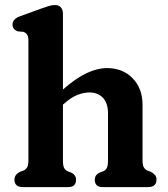

<svg xmlns="http://www.w3.org/2000/svg" viewBox="-20 -764 685 784"><path d="M237 -708.5V-398.5Q290 -445 334 -465.5Q378 -486 417 -486Q481 -486 521.5 -444.5Q562 -403 562 -336V-109.5Q562 -89.5 567.2 -80.8Q572.5 -72 582 -67.5L596 -62.5Q607 -56.5 613 -49.2Q619 -42 619 -30.5Q619 0 584 0H399Q367 0 367 -30.5Q367 -49 386 -59L401.5 -64.5Q411.5 -69 416.2 -78.2Q421 -87.5 421 -109.5V-301Q421 -343 400.2 -364.8Q379.5 -386.5 344.5 -386.5Q321.5 -386.5 295.2 -376Q269 -365.5 241 -340L237 -337V-109.5Q237 -87.5 241.8 -78.2Q246.5 -69 256.5 -64.5L271.5 -59Q290.5 -49 290.5 -30.5Q290.5 0 258.5 0H74Q39 0 39 -30.5Q39 -50.5 61.5 -62.5L76 -67.5Q85.5 -72 90.8 -80.8Q96 -89.5 96 -109.5V-598Q96 -616 90.5 -623.2Q85 -630.5 75.5 -634L52.5 -636Q31 -644.5 31 -664Q31 -686 61.5 -697.5L147 -728.5Q165.5 -735 178.8 -739.2Q192 -743.5 205 -743.5Q220 -743.5 228.5 -733.8Q237 -724 237 -708.5Z"/></svg>

Font: Fraunces 9pt SuperSoft SemiBold
Style: Regular
Weight: 600
Version: Version 1.000;[0bf87f6ff]